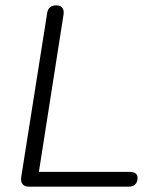

<svg xmlns="http://www.w3.org/2000/svg" viewBox="-20 -696 575 716"><path d="M88 0H461C479 0 493 -10 493 -33C493 -48 482 -55 464 -55H125L217 -642C220 -664 210 -676 190 -676C171 -676 159 -667 156 -648L59 -35C56 -13 66 0 88 0Z"/></svg>

Font: SN Pro Light
Style: Italic
Weight: 300
Italic angle: -8.99998°
Designer: Tobias Whetton
Foundry: Supernotes
Version: Version 1.001;Glyphs 3.2 (3249)